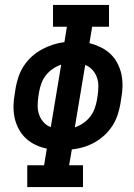

<svg xmlns="http://www.w3.org/2000/svg" viewBox="-20 -755 540 775"><path d="M90 0V-88H158L169 -155Q145 -160 123 -170.5Q101 -181 84 -197Q67 -213 55.5 -234.5Q44 -256 39 -279.5Q34 -303 34.5 -328.5Q35 -354 40 -379L43 -399Q47 -422 54.5 -444.5Q62 -467 75.5 -488Q89 -509 107.5 -526Q126 -543 148 -555Q170 -567 193 -574.5Q216 -582 240 -585L250 -647H194V-735H420V-647H352L341 -581Q364 -575 386 -564.5Q408 -554 425 -538Q442 -522 453.5 -500.5Q465 -479 470 -455.5Q475 -432 474.5 -406.5Q474 -381 469 -356L466 -336Q462 -313 454.5 -290.5Q447 -268 433.5 -247Q420 -226 401.5 -209Q383 -192 361.5 -180Q340 -168 316.5 -161Q293 -154 270 -152L259 -88H315V0ZM185 -242 227 -494Q209 -488 193 -477Q177 -466 165.5 -451.5Q154 -437 147.5 -419.5Q141 -402 138 -385L135 -366Q132 -347 132 -328Q132 -309 138 -292Q144 -275 156 -261.5Q168 -248 185 -242ZM282 -241Q300 -247 316 -258Q332 -269 343.5 -283.5Q355 -298 361.5 -315.5Q368 -333 371 -350L374 -369Q377 -388 377 -407Q377 -426 371 -443Q365 -460 353 -473Q341 -486 324 -493Z"/></svg>

Font: Iosevka Curly Slab SmBdObl
Style: Regular
Weight: 600
Italic angle: -9°
Monospace: yes
Designer: Belleve Invis
Foundry: Belleve Invis
Version: Version 11.0.0; ttfautohint (v1.8.3)